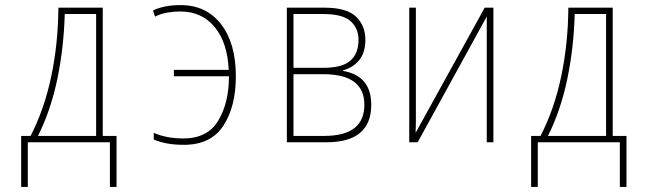

<svg xmlns="http://www.w3.org/2000/svg" viewBox="-20 -558 2540 753"><path d="M234 -503H357V-25H129Q179 -125 204.5 -246.5Q230 -368 234 -503ZM89 175V0H411V175H437V-25H383V-528H209Q208 -387 181 -258.5Q154 -130 100 -25H63V175Z M701 10Q807 10 856 -65Q905 -140 905 -259Q905 -388 847 -463Q789 -538 688 -538Q624 -538 580 -517L588 -493Q610 -504 636 -508.5Q662 -513 687 -513Q771 -513 821.5 -452.5Q872 -392 877 -284H662V-259H878Q878 -155 836 -85Q794 -15 699 -15Q633 -15 583 -37V-11Q630 10 701 10Z M1260 0Q1436 0 1436 -147Q1436 -261 1325 -280V-282Q1365 -293 1389 -322.5Q1413 -352 1413 -402Q1413 -457 1376.5 -492.5Q1340 -528 1251 -528H1105V0ZM1131 -503H1247Q1324 -503 1355 -475Q1386 -447 1386 -402Q1386 -348 1354 -320Q1322 -292 1248 -292H1131ZM1131 -267H1248Q1409 -267 1409 -147Q1409 -25 1252 -25H1131Z M1889 -493V0H1915V-528H1881L1610 -37Q1611 -59 1611 -78Q1611 -97 1611 -120V-528H1585V0H1618Z M2234 -503H2357V-25H2129Q2179 -125 2204.5 -246.5Q2230 -368 2234 -503ZM2089 175V0H2411V175H2437V-25H2383V-528H2209Q2208 -387 2181 -258.5Q2154 -130 2100 -25H2063V175Z"/></svg>

Font: Noto Sans Mono UI Condensed Thin
Style: Regular
Weight: 250
Width: 3
Designer: Monotype Design team
Foundry: Monotype Imaging Inc.
Version: 1.000